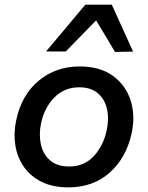

<svg xmlns="http://www.w3.org/2000/svg" viewBox="-20 -796 638 828"><path d="M275 12Q207 12 159 -12Q111 -36 82.8 -76.8Q54.5 -117.5 46.2 -169Q38 -220.5 49.5 -275.5Q72.5 -386.5 147 -448Q221.5 -509.5 323 -509.5Q411 -509.5 466.8 -469Q522.5 -428.5 543.2 -363Q564 -297.5 548 -223Q525.5 -116.5 453.8 -52.2Q382 12 275 12ZM278.5 -78Q344 -78 385.2 -123.5Q426.5 -169 440 -234Q451 -284.5 441.2 -326.8Q431.5 -369 401.5 -394.2Q371.5 -419.5 322 -419.5Q257 -419.5 214 -375.2Q171 -331 157 -264Q147 -214.5 156.5 -172.2Q166 -130 196.5 -104Q227 -78 278.5 -78ZM476 -572Q456 -606 435.5 -640Q415 -674 394.5 -708Q361.5 -674 328.8 -640.8Q296 -607.5 263.5 -574H178.5Q221.5 -625 263.5 -675Q305.5 -725 348 -776H462Q485 -725.5 508 -674.8Q531 -624 554 -573.5Z"/></svg>

Font: Commissioner Medium
Style: Italic
Weight: 500
Italic angle: -12°
Designer: Kostas Bartsokas
Foundry: Kostas Bartsokas
Version: Version 1.000; ttfautohint (v1.8.3)